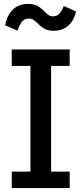

<svg xmlns="http://www.w3.org/2000/svg" viewBox="-20 -954 413 974"><path d="M39.6 0V-83.5H134.3V-619.6H39.6V-703.1H333.5V-619.6H239.3V-83.5H333.5V0ZM252 -797.9Q225.1 -797.9 207.8 -807.1Q190.4 -816.4 178 -828.9Q165.5 -841.3 153.6 -850.6Q141.6 -859.9 125.5 -859.9Q104 -859.9 91.6 -844Q79.1 -828.1 68.8 -798.8L6.3 -825.7Q16.6 -878.9 46.1 -906.5Q75.7 -934.1 123.5 -934.1Q151.9 -934.1 169.2 -924.6Q186.5 -915 198.7 -902.6Q210.9 -890.1 222.2 -880.6Q233.4 -871.1 248.5 -871.1Q268.6 -871.1 281 -884.8Q293.5 -898.4 303.7 -923.8L366.2 -895.5Q354.5 -848.1 325.2 -823Q295.9 -797.9 252 -797.9Z"/></svg>

Font: Schibsted Grotesk Medium
Style: Regular
Weight: 500
Designer: Bakken & Baeck AS, Henrik Kongsvoll
Foundry: Schibsted ASA
Version: Version 1.100;gftools[0.9.25]